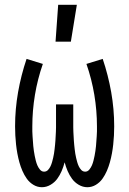

<svg xmlns="http://www.w3.org/2000/svg" viewBox="-20 -774 540 802"><path d="M155 8Q136 8 119.5 -2Q103 -12 92 -27.5Q81 -43 73.5 -60.5Q66 -78 61 -96Q56 -114 52.5 -133Q49 -152 47 -171Q45 -190 44 -208.5Q43 -227 43 -246Q43 -318 55.5 -389Q68 -460 91 -528L159 -507Q137 -444 126 -378Q115 -312 115 -246Q115 -235 115 -225Q115 -215 116 -204.5Q117 -194 117.5 -184Q118 -174 119 -164Q120 -154 121.5 -143.5Q123 -133 125 -123Q127 -113 129.5 -103Q132 -93 136 -83.5Q140 -74 147 -65.5Q154 -57 164 -57Q174 -57 180.5 -64Q187 -71 191 -79.5Q195 -88 197.5 -97Q200 -106 202 -114.5Q204 -123 205.5 -132Q207 -141 208 -150.5Q209 -160 210 -169Q211 -178 211.5 -187Q212 -196 212.5 -205Q213 -214 213.5 -223.5Q214 -233 214 -242Q214 -251 214 -260V-338H286V-260Q286 -251 286 -242Q286 -233 286.5 -223.5Q287 -214 287.5 -205Q288 -196 288.5 -187Q289 -178 290 -169Q291 -160 292 -150.5Q293 -141 294.5 -132Q296 -123 298 -114.5Q300 -106 302.5 -97Q305 -88 309 -79.5Q313 -71 319.5 -64Q326 -57 336 -57Q346 -57 353 -65.5Q360 -74 364 -83.5Q368 -93 370.5 -103Q373 -113 375 -123Q377 -133 378.5 -143.5Q380 -154 381 -164Q382 -174 382.5 -184Q383 -194 384 -204.5Q385 -215 385 -225Q385 -235 385 -246Q385 -312 374 -378Q363 -444 341 -507L409 -528Q432 -460 444.5 -389Q457 -318 457 -246Q457 -227 456 -208.5Q455 -190 453 -171Q451 -152 447.5 -133Q444 -114 439 -96Q434 -78 426.5 -60.5Q419 -43 408 -27.5Q397 -12 380.5 -2Q364 8 345 8Q326 8 309 -2Q292 -12 281 -27Q270 -42 262.5 -59.5Q255 -77 250 -96Q245 -77 237.5 -59.5Q230 -42 219 -27Q208 -12 191 -2Q174 8 155 8ZM212 -600 223 -754H301L276 -600Z"/></svg>

Font: Moesevka
Style: Regular
Weight: 400
Monospace: yes
Designer: Belleve Invis
Foundry: Belleve Invis
Version: Version 32.5.0; ttfautohint (v1.8.4)